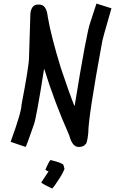

<svg xmlns="http://www.w3.org/2000/svg" viewBox="-20 -869 700 1101"><path d="M533.2 -848.6 619.1 -821.3Q564.5 -634.8 564.5 -622.1Q486.3 -196.8 486.3 -108.4Q480 -40 466.8 -40Q466.8 -31.7 439.5 -26.4H429.7Q395 -26.4 377 -92.8Q291 -287.1 234.4 -471.7H232.4Q187.5 -186.5 173.8 -153.3Q131.3 -30.3 127 -26.4L41 -55.7Q103.5 -227.5 103.5 -268.6Q146.5 -493.2 146.5 -540L154.3 -792Q160.6 -842.8 197.3 -842.8H205.1Q247.1 -842.8 253.9 -772.5Q273.4 -658.7 330.1 -475.6Q378.9 -330.1 406.2 -262.7H408.2Q476.6 -684.6 498 -741.2ZM270.5 48.8Q338.9 65.4 343.8 77.1L349.6 98.6V100.6Q339.8 125.5 323.2 150.4Q289.1 204.1 279.3 211.9Q216.8 182.6 216.8 176.8L258.8 113.3Q252 113.3 240.2 104.5Q264.2 48.8 270.5 48.8Z"/></svg>

Font: ww_drahtTSB
Style: Regular
Weight: 400
Designer: Dr. Wolfgang Wiebecke
Version: Version 1.06 May 21, 2010, initial release